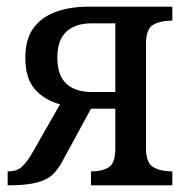

<svg xmlns="http://www.w3.org/2000/svg" viewBox="-20 -556 570 576"><path d="M3 0V-42H6Q31 -42 46.5 -56.5Q62 -71 79 -101L160 -243Q113 -256 84.5 -288.5Q56 -321 56 -383Q56 -439 81 -472.5Q106 -506 149 -521Q192 -536 245 -536H497V-494H493Q462 -494 440 -482Q418 -470 418 -424V-112Q418 -67 440 -54.5Q462 -42 493 -42H497V0H253V-42H257Q286 -42 306 -54Q326 -66 326 -111V-230H253L172 -81Q157 -51 139 -33.5Q121 -16 89.5 -8Q58 0 3 0ZM255 -280H326V-486H255Q206 -486 179 -461Q152 -436 152 -383Q152 -330 179 -305Q206 -280 255 -280Z"/></svg>

Font: Noto Serif SemiCondensed
Style: Regular
Weight: 400
Width: 4
Designer: Monotype Design Team
Foundry: Monotype Imaging Inc.
Version: Version 2.013